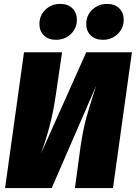

<svg xmlns="http://www.w3.org/2000/svg" viewBox="-20 -964 696 984"><path d="M559 0H364L393 -214Q406 -301 422.5 -361Q439 -421 473 -525L245 0H6L103 -696H298L267 -484Q254 -394 235.5 -323Q217 -252 190 -177L422 -696H656ZM182 -841Q182 -885 213 -914.5Q244 -944 289 -944Q328 -944 351 -921.5Q374 -899 374 -863Q374 -819 343 -789.5Q312 -760 267 -760Q228 -760 205 -782.5Q182 -805 182 -841ZM422 -841Q422 -885 453 -914.5Q484 -944 529 -944Q568 -944 591 -921.5Q614 -899 614 -863Q614 -819 583 -789.5Q552 -760 507 -760Q468 -760 445 -782.5Q422 -805 422 -841Z"/></svg>

Font: FiraGO Heavy
Style: Italic
Weight: 900
Italic angle: -8°
Designer: bBox Type GmbH
Foundry: bBox Type GmbH
Version: Version 1.001